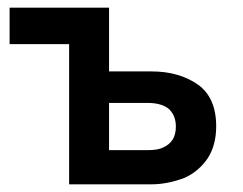

<svg xmlns="http://www.w3.org/2000/svg" viewBox="-20 -480 632 500"><path d="M375 -294H232V-212H364Q401 -212 420 -196Q438 -179 438 -150Q438 -131 430 -117Q421 -103 405 -96Q392 -89 364 -89H232V0H375Q416 0 461 -17Q498 -34 521 -68Q543 -102 543 -151Q543 -226 495 -260Q446 -294 375 -294ZM160 0H264V-460H5V-365H160Z"/></svg>

Font: NM-font
Style: Medium
Weight: 500
Designer: ""
Foundry: ""
Version: ""